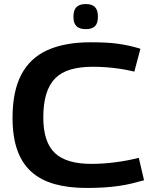

<svg xmlns="http://www.w3.org/2000/svg" viewBox="-20 -919 766 949"><path d="M42 -337Q42 -468 85.5 -550.5Q129 -633 215 -671.5Q301 -710 427 -710Q467 -710 499.5 -708.5Q532 -707 561 -703Q590 -699 617.5 -693Q645 -687 674 -678L644 -565Q607 -574 573 -579Q539 -584 506 -586.5Q473 -589 438 -589Q376 -589 329.5 -575.5Q283 -562 253.5 -532.5Q224 -503 209 -455Q194 -407 194 -339Q194 -277 208.5 -233Q223 -189 252 -162Q281 -135 326 -122Q371 -109 431 -109Q489 -109 550.5 -117Q612 -125 666 -139L692 -28Q664 -20 633 -12.5Q602 -5 567.5 0Q533 5 493.5 7.5Q454 10 408 10Q319 10 250.5 -9Q182 -28 135.5 -69.5Q89 -111 65.5 -177Q42 -243 42 -337ZM404 -775Q373 -775 358 -789.5Q343 -804 343 -836Q343 -869 358 -884Q373 -899 404 -899Q435 -899 449.5 -884Q464 -869 464 -836Q464 -804 449.5 -789.5Q435 -775 404 -775Z"/></svg>

Font: Georama SemiExpanded SemiBold
Style: Regular
Weight: 600
Width: 6
Designer: Jean-Baptiste Levee
Foundry: Production Type
Version: Version 1.001